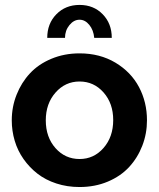

<svg xmlns="http://www.w3.org/2000/svg" viewBox="-20 -750 646 780"><path d="M244.1 -596.2H171.9Q171.9 -654.3 209 -692.1Q246.1 -730 303.2 -730Q360.4 -730 397.2 -692.1Q434.1 -654.3 434.1 -596.2H362.8Q359.9 -627.9 342.8 -648.9Q325.7 -669.9 303.2 -669.9Q279.8 -669.9 262 -647.9Q244.1 -626 244.1 -596.2ZM27.8 -261.2Q27.8 -315.9 47.4 -365.2Q66.9 -414.6 101.6 -451.9Q136.2 -489.3 188.7 -511.2Q241.2 -533.2 303.2 -533.2Q385.7 -533.2 449 -495.4Q512.2 -457.5 544.7 -396.2Q577.1 -335 577.1 -261.2Q577.1 -207 558.1 -158Q539.1 -108.9 504.6 -71.5Q470.2 -34.2 418 -12.2Q365.7 9.8 303.2 9.8Q252.9 9.8 209 -4.6Q165 -19 132.3 -44.4Q99.6 -69.8 75.7 -103.8Q51.8 -137.7 39.8 -178Q27.8 -218.3 27.8 -261.2ZM303.2 -104Q361.3 -104 400.6 -148.9Q439.9 -193.8 439.9 -262.2Q439.9 -330.1 400.6 -374.5Q361.3 -418.9 303.2 -418.9Q245.1 -418.9 205.6 -374Q166 -329.1 166 -261.2Q166 -192.9 205.3 -148.4Q244.6 -104 303.2 -104Z"/></svg>

Font: Rawline
Style: Bold
Weight: 700
Designer: Matt McInerney, Pablo Impallari, Rodrigo Fuenzalida
Foundry: Matt McInerney, Pablo Impallari, Rodrigo Fuenzalida
Version: Version 4.020;PS 004.020;hotconv 1.0.88;makeotf.lib2.5.64775